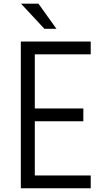

<svg xmlns="http://www.w3.org/2000/svg" viewBox="-20 -1006 539 1026"><path d="M91.3 -784.2H464.8V-715.8H166V-426.3H425.3V-357.9H166V-68.4H464.8V0H91.3ZM92.3 -986.3H185.5L281.7 -852.1H217.3Z"/></svg>

Font: Decalotype Light
Style: Regular
Weight: 300
Designer: Alfredo Marco Pradil
Foundry: Alfredo Marco Pradil
Version: Version 1.0